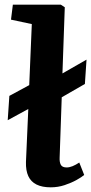

<svg xmlns="http://www.w3.org/2000/svg" viewBox="-20 -787 390 821"><path d="M197 14Q160 14 136 2Q112 -10 101 -34Q90 -58 91 -94L101 -321L13 -273L20 -377L105 -423L116 -684L27 -703L35 -767H240L257 -756L247 -473L350 -532L343 -428L244 -371L235 -113Q234 -94 240 -82.5Q246 -71 265 -71Q277 -71 290.5 -76.5Q304 -82 319 -92L340 -39Q330 -30 307.5 -17.5Q285 -5 256.5 4.5Q228 14 197 14Z"/></svg>

Font: Literata 18pt
Style: Bold Italic
Weight: 700
Italic angle: -2°
Designer: Latin by Veronika Burian and Jose Scaglione. Greek by Irene Vlachou. Cyrillic by Vera Evstafieva
Foundry: TypeTogether
Version: Version 3.103;gftools[0.9.29]